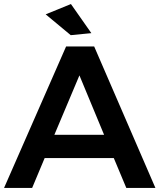

<svg xmlns="http://www.w3.org/2000/svg" viewBox="-21 -930 789 950"><path d="M604 0 542 -148H200L138 0H-1L306 -700H445L748 0ZM248 -263H494L372 -557ZM330 -910 431 -766 329 -756 205 -859Z"/></svg>

Font: Montserrat Medium
Style: Regular
Weight: 500
Designer: Julieta Ulanovsky
Foundry: Julieta Ulanovsky
Version: Version 6.001